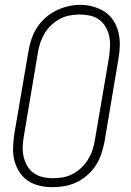

<svg xmlns="http://www.w3.org/2000/svg" viewBox="-20 -766 540 794"><path d="M197 8Q170 8 143.5 2Q117 -4 95.5 -18.5Q74 -33 60 -55Q46 -77 39.5 -102.5Q33 -128 34 -155.5Q35 -183 39 -211L98 -556Q102 -581 110.5 -605.5Q119 -630 133.5 -652.5Q148 -675 168.5 -693Q189 -711 212.5 -722.5Q236 -734 261.5 -740Q287 -746 312 -746Q340 -746 366 -738.5Q392 -731 413.5 -717Q435 -703 449 -681Q463 -659 469.5 -633Q476 -607 475.5 -579.5Q475 -552 470 -524L412 -179Q407 -154 399 -129.5Q391 -105 376.5 -82.5Q362 -60 341.5 -42Q321 -24 297 -12.5Q273 -1 247.5 3.5Q222 8 197 8ZM198 -29Q219 -29 239.5 -32.5Q260 -36 279.5 -46Q299 -56 315.5 -71.5Q332 -87 343.5 -105.5Q355 -124 362 -144.5Q369 -165 372 -185L431 -530Q434 -552 435 -574Q436 -596 431.5 -616.5Q427 -637 416.5 -655Q406 -673 389.5 -685Q373 -697 352 -701.5Q331 -706 309 -706Q288 -706 267.5 -702Q247 -698 228 -688Q209 -678 192.5 -662.5Q176 -647 165 -628.5Q154 -610 147 -590Q140 -570 137 -550L79 -205Q75 -183 74 -161Q73 -139 77.5 -119Q82 -99 92 -81Q102 -63 118.5 -51Q135 -39 155.5 -34Q176 -29 198 -29Z"/></svg>

Font: iosevka_custom_sans_ss08 XLt
Style: Italic
Weight: 200
Italic angle: -10°
Designer: Belleve Invis
Foundry: Belleve Invis
Version: Version 10.3.0; ttfautohint (v1.8.3)